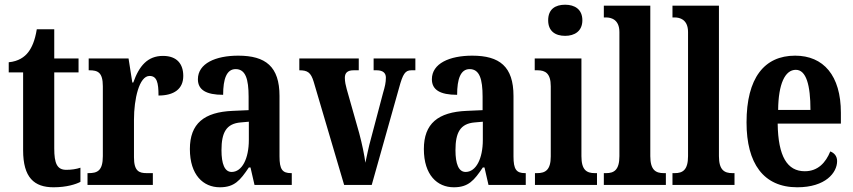

<svg xmlns="http://www.w3.org/2000/svg" viewBox="-20 -784 3618 814"><path d="M207 10C263 10 302 -3 321 -13V-73C303 -67 283 -64 261 -64C222 -64 210 -91 210 -155V-477H313V-536H210V-660H136C128 -611 115 -583 100 -563C84 -542 58 -524 17 -520V-477H78V-147C78 -31 125 10 207 10Z M351 0H628V-50H602C570 -50 548 -58 548 -117V-277C548 -364 570 -462 614 -462C645 -462 652 -434 652 -379C718 -379 757 -407 757 -462C757 -512 731 -547 671 -547C606 -547 570 -505 545 -434H541L525 -536H356V-486H359C395 -486 416 -477 416 -418V-122C416 -59 392 -50 355 -50H351Z M912 10C974 10 998 -19 1035 -74H1042L1059 0H1217V-50H1214C1177 -50 1165 -66 1165 -121V-377C1165 -502 1106 -548 990 -548C894 -548 819 -515 819 -448C819 -403 854 -382 926 -382C926 -450 941 -491 979 -491C1021 -491 1034 -449 1034 -374V-317L967 -314C845 -309 785 -260 785 -152C785 -42 842 10 912 10ZM962 -55C932 -55 919 -90 919 -147C919 -222 939 -260 1001 -265L1035 -268V-191C1035 -111 1006 -55 962 -55Z M1310 -437 1439 0H1556L1672 -412C1688 -471 1698 -486 1724 -486H1741V-536H1564V-486H1577C1604 -486 1616 -474 1616 -455C1616 -434 1612 -417 1604 -390L1554 -201C1542 -159 1535 -120 1529 -94C1525 -126 1515 -174 1503 -219L1450 -406C1446 -421 1442 -437 1442 -454C1442 -474 1452 -486 1479 -486H1501V-536H1249V-486C1284 -486 1298 -477 1310 -437Z M1904 10C1966 10 1990 -19 2027 -74H2034L2051 0H2209V-50H2206C2169 -50 2157 -66 2157 -121V-377C2157 -502 2098 -548 1982 -548C1886 -548 1811 -515 1811 -448C1811 -403 1846 -382 1918 -382C1918 -450 1933 -491 1971 -491C2013 -491 2026 -449 2026 -374V-317L1959 -314C1837 -309 1777 -260 1777 -152C1777 -42 1834 10 1904 10ZM1954 -55C1924 -55 1911 -90 1911 -147C1911 -222 1931 -260 1993 -265L2027 -268V-191C2027 -111 1998 -55 1954 -55Z M2376 -632C2416 -632 2449 -652 2449 -698C2449 -745 2416 -764 2376 -764C2334 -764 2304 -745 2304 -698C2304 -652 2334 -632 2376 -632ZM2248 0H2511V-50H2502C2467 -50 2445 -63 2445 -122V-536H2247V-486H2259C2292 -486 2315 -473 2315 -418V-121C2315 -63 2292 -50 2257 -50H2248Z M2540 0H2803V-50H2794C2760 -50 2737 -63 2737 -122V-760H2540V-710H2550C2570 -710 2606 -702 2606 -648V-122C2606 -63 2583 -50 2550 -50H2540Z M2831 0H3094V-50H3085C3051 -50 3028 -63 3028 -122V-760H2831V-710H2841C2861 -710 2897 -702 2897 -648V-122C2897 -63 2874 -50 2841 -50H2831Z M3360 10C3480 10 3529 -52 3529 -101C3529 -123 3516 -136 3500 -142C3481 -95 3448 -58 3392 -58C3318 -58 3279 -120 3277 -260H3545V-306C3545 -464 3471 -548 3351 -548C3220 -548 3145 -453 3145 -265C3145 -91 3217 10 3360 10ZM3416 -318H3279C3280 -428 3308 -488 3354 -488C3398 -488 3416 -423 3416 -318Z"/></svg>

Font: Noto Serif Myanmar ExtraCondensed
Style: Bold
Weight: 700
Width: 2
Designer: Ben Mitchell and the Monotype Design Team
Foundry: Monotype Imaging Inc.
Version: Version 2.106